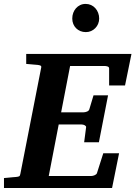

<svg xmlns="http://www.w3.org/2000/svg" viewBox="-35 -941 678 961"><path d="M590.8 -513.2H511.2V-598.1Q511.2 -605.5 503.7 -608.2Q496.1 -610.8 487.8 -610.8H315.9L271 -378.9H383.8Q391.6 -378.9 400.6 -382.6Q409.7 -386.2 412.1 -394L433.1 -463.9H505.9L460 -229H386.2L396 -304.2Q396.5 -307.1 394.5 -309.6Q392.6 -312 389.2 -314Q385.7 -315.9 381.6 -316.9Q377.4 -317.9 374 -317.9H258.8L209 -60.1H421.9Q429.7 -60.1 438.7 -64Q447.8 -67.9 450.2 -74.2L481.9 -173.8H561L525.9 0H-15.1V-49.8Q-3.9 -50.8 7.1 -51.8Q18.1 -52.7 26.4 -53.7Q36.1 -54.7 44.9 -55.2Q56.2 -56.2 60.8 -58.6Q65.4 -61 66.9 -70.8L170.9 -601.1Q173.3 -609.9 168 -612.5Q162.6 -615.2 152.8 -616.2Q144 -616.7 134.8 -617.7Q126.5 -618.7 116.2 -619.4Q106 -620.1 96.2 -621.1V-670.9H623ZM461.4 -848.1Q461.4 -834.5 456.3 -822Q451.2 -809.6 442.1 -800.3Q433.1 -791 420.9 -785.6Q408.7 -780.3 394.5 -780.3Q379.9 -780.3 367.4 -785.4Q355 -790.5 345.9 -799.6Q336.9 -808.6 331.8 -821Q326.7 -833.5 326.7 -848.1Q326.7 -863.3 331.5 -876.5Q336.4 -889.6 345.2 -899.7Q354 -909.7 366.2 -915.5Q378.4 -921.4 393.6 -921.4Q408.2 -921.4 420.7 -915.8Q433.1 -910.2 442.1 -900.1Q451.2 -890.1 456.3 -876.7Q461.4 -863.3 461.4 -848.1Z"/></svg>

Font: Charis SIL Eur
Style: Bold Italic
Weight: 700
Italic angle: -11°
Foundry: SIL International
Version: Version 5.000